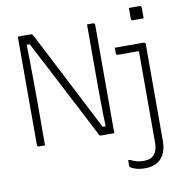

<svg xmlns="http://www.w3.org/2000/svg" viewBox="-103 -854 1157 1202"><g transform="rotate(-10 475.0 -253.0)"><path d="M130 0Q124 0 117.5 0Q111 0 104.5 0Q98 0 91 0Q88 0 85.5 -1.5Q83 -3 81.5 -5.5Q80 -8 80 -11Q80 -80 80 -148.5Q80 -217 80 -285.5Q80 -354 80 -422.5Q80 -491 80 -560Q80 -595 80 -630Q80 -665 80 -700Q88 -700 98.5 -700Q109 -700 120.5 -700Q132 -700 142.5 -700Q153 -700 161 -700Q165 -700 168 -699Q171 -698 173 -696Q175 -694 177 -690Q195 -656 219 -609Q243 -562 272 -506Q301 -450 332.5 -388Q364 -326 397 -262.5Q430 -199 462 -136.5Q494 -74 523 -17L484 -52H540L525 -27Q523 -77 522 -128Q521 -179 520.5 -231Q520 -283 520 -335Q520 -387 520 -438Q520 -489 520 -538Q520 -554 520 -570.5Q520 -587 520 -603Q520 -619 520 -635Q520 -651 520 -667.5Q520 -684 520 -700Q527 -700 533.5 -700Q540 -700 546.5 -700Q553 -700 559 -700Q564 -700 567 -697Q570 -694 570 -689Q570 -646 570 -602.5Q570 -559 570 -515.5Q570 -472 570 -428.5Q570 -385 570 -341.5Q570 -298 570 -254.5Q570 -211 570 -168Q570 -126 570 -84Q570 -42 570 0Q563 0 552 0Q541 0 529 0Q517 0 506.5 0Q496 0 488 0Q482 0 479 -1.5Q476 -3 474 -7Q434 -85 391.5 -167Q349 -249 304.5 -334.5Q260 -420 215 -506.5Q170 -593 125 -679L159 -640H112L125 -680Q127 -609 128 -541.5Q129 -474 129.5 -409Q130 -344 130 -282Q130 -220 130 -160Q129 -128 129.5 -84Q130 -40 130 0ZM850 -526Q854 -526 856.5 -524.5Q859 -523 860 -520.5Q861 -518 861 -515Q861 -454 861 -392.5Q861 -331 861 -269.5Q861 -208 861 -146.5Q861 -85 861 -23.5Q861 38 861 100Q861 134 852.5 161.5Q844 189 827 209Q810 229 783.5 239.5Q757 250 721 250Q687 250 662 241.5Q637 233 629 226Q628 224 627 222.5Q626 221 626 218Q626 209 626 200Q626 191 626 182H638Q660 193 678 198Q696 203 724 203Q745 203 761 197Q777 191 788 179Q796 170 801 158.5Q806 147 808.5 132.5Q811 118 811 100Q811 28 811 -44.5Q811 -117 811 -189.5Q811 -262 811 -334.5Q811 -407 811 -479H800Q785 -479 769.5 -479Q754 -479 738.5 -479Q723 -479 707.5 -479Q692 -479 677 -479Q674 -479 671.5 -480.5Q669 -482 667.5 -484.5Q666 -487 666 -490Q666 -499 666 -508Q666 -517 666 -526Q689 -526 712 -526Q735 -526 758 -526Q781 -526 804 -526Q827 -526 850 -526ZM796 -756Q805 -756 813.5 -756Q822 -756 830.5 -756Q839 -756 847.5 -756Q856 -756 865 -756Q870 -756 873 -753Q876 -750 876 -745V-676Q867 -676 858.5 -676Q850 -676 841.5 -676Q833 -676 824.5 -676Q816 -676 807 -676Q804 -676 801.5 -677.5Q799 -679 797.5 -681.5Q796 -684 796 -687Z"/></g></svg>

Font: Recursive Light
Style: Regular
Weight: 300
Version: Version 1.085